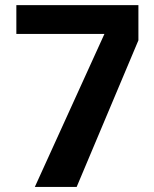

<svg xmlns="http://www.w3.org/2000/svg" viewBox="-20 -742 613 762"><path d="M529.3 -582 284.2 0H118.2L394.5 -607.4H44.9V-721.7H529.3Z"/></svg>

Font: FreeUniversal
Style: Bold
Weight: 700
Version: Version 1.001 March 22, 2017